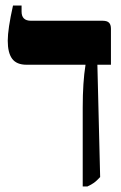

<svg xmlns="http://www.w3.org/2000/svg" viewBox="-20 -667 436 694"><path d="M279 -278Q279 -370 289 -432V-433H76Q40 -433 24 -454.5Q8 -476 8 -520Q8 -562 27 -647H58V-625Q58 -592 92 -592H351Q367 -592 374 -585Q381 -578 381 -563V-433H332L342 -27Q329 -13 320 -6.5Q311 0 296 7H279Z"/></svg>

Font: Noto Serif Hebrew CondExtraBold
Style: Regular
Weight: 800
Width: 3
Designer: Monotype Design Team
Foundry: Monotype Imaging Inc.
Version: Version 1.000